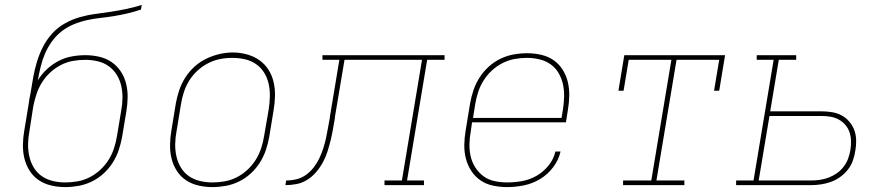

<svg xmlns="http://www.w3.org/2000/svg" viewBox="-20 -755 3640 783"><path d="M246 8Q217 8 189 1.5Q161 -5 138.5 -20Q116 -35 101 -58.5Q86 -82 79.5 -109Q73 -136 73.5 -165Q74 -194 79 -223L96 -325Q98 -339 100 -352Q102 -365 105 -378Q110 -409 115.5 -440Q121 -471 130.5 -502.5Q140 -534 155 -563.5Q170 -593 192.5 -618Q215 -643 244.5 -659.5Q274 -676 305.5 -685Q337 -694 368.5 -698Q400 -702 432 -707Q464 -712 495.5 -718.5Q527 -725 558 -735L555 -716Q528 -707 500.5 -700.5Q473 -694 445.5 -689.5Q418 -685 390.5 -682Q363 -679 335.5 -673Q308 -667 281 -656Q254 -645 231 -627Q208 -609 191 -585Q174 -561 163 -535Q152 -509 145.5 -481.5Q139 -454 134 -427Q149 -452 171 -472.5Q193 -493 219 -506.5Q245 -520 273 -525Q301 -530 329 -530Q357 -530 385 -523.5Q413 -517 435.5 -501.5Q458 -486 473 -463Q488 -440 494.5 -413Q501 -386 500.5 -357Q500 -328 495 -299L478 -197Q473 -169 464 -142.5Q455 -116 439.5 -91.5Q424 -67 402 -47Q380 -27 354 -14.5Q328 -2 300.5 3Q273 8 246 8ZM246 -11Q271 -11 296.5 -15.5Q322 -20 345.5 -32Q369 -44 389 -62.5Q409 -81 423 -103.5Q437 -126 445 -150.5Q453 -175 457 -200L474 -302Q479 -328 479.5 -354Q480 -380 474.5 -404.5Q469 -429 456 -450Q443 -471 423.5 -485Q404 -499 379 -505Q354 -511 328 -511Q302 -511 277 -506.5Q252 -502 228.5 -490Q205 -478 185 -459.5Q165 -441 151 -418.5Q137 -396 129 -371.5Q121 -347 116 -323L100 -220Q95 -194 94.5 -168Q94 -142 99.5 -117.5Q105 -93 117.5 -72Q130 -51 150 -37Q170 -23 195 -17Q220 -11 246 -11Z M846 8Q817 8 789 1.5Q761 -5 738.5 -20Q716 -35 701 -58.5Q686 -82 679.5 -109Q673 -136 673.5 -165Q674 -194 679 -223L697 -333Q702 -361 711 -387.5Q720 -414 735.5 -438.5Q751 -463 773 -483Q795 -503 821 -515.5Q847 -528 874.5 -534.5Q902 -541 929 -541Q958 -541 986 -533.5Q1014 -526 1036.5 -510.5Q1059 -495 1074 -472Q1089 -449 1095.5 -421.5Q1102 -394 1101.5 -365Q1101 -336 1096 -307L1078 -197Q1073 -169 1064 -142.5Q1055 -116 1039.5 -91.5Q1024 -67 1002 -47Q980 -27 954 -14.5Q928 -2 900.5 3Q873 8 846 8ZM846 -11Q871 -11 896.5 -15.5Q922 -20 945.5 -32Q969 -44 989 -62.5Q1009 -81 1023 -103.5Q1037 -126 1045 -150.5Q1053 -175 1057 -200L1076 -310Q1080 -336 1080.5 -362.5Q1081 -389 1075.5 -413.5Q1070 -438 1057 -459Q1044 -480 1023.5 -494Q1003 -508 978 -513.5Q953 -519 926 -519Q901 -519 876.5 -514Q852 -509 828.5 -497Q805 -485 785 -466.5Q765 -448 751.5 -426Q738 -404 730 -379.5Q722 -355 718 -330L700 -220Q695 -194 694.5 -168Q694 -142 699.5 -117.5Q705 -93 717.5 -72Q730 -51 750 -37Q770 -23 795 -17Q820 -11 846 -11Z M1144 0 1147 -19Q1168 -19 1189 -24Q1210 -29 1228 -42Q1246 -55 1259.5 -72.5Q1273 -90 1282.5 -110Q1292 -130 1298.5 -150.5Q1305 -171 1309.5 -191.5Q1314 -212 1317.5 -233Q1321 -254 1325 -274Q1325 -277 1325.5 -279Q1326 -281 1326 -283L1364 -511H1295V-530H1793V-511H1722L1640 -19H1709V0H1548V-19H1619L1701 -511H1385L1346 -279Q1346 -278 1346 -277.5Q1346 -277 1346 -276V-275Q1342 -252 1338 -229Q1334 -206 1328.5 -183.5Q1323 -161 1316 -138.5Q1309 -116 1297.5 -94.5Q1286 -73 1270 -54Q1254 -35 1233.5 -22Q1213 -9 1190 -4.5Q1167 0 1144 0Z M2048 8Q2019 8 1990.5 2Q1962 -4 1939.5 -19.5Q1917 -35 1902 -58Q1887 -81 1880 -108Q1873 -135 1873.5 -164.5Q1874 -194 1879 -223L1897 -333Q1902 -361 1911 -387.5Q1920 -414 1935.5 -438.5Q1951 -463 1973 -483Q1995 -503 2021 -515.5Q2047 -528 2075 -533Q2103 -538 2130 -538Q2159 -538 2187 -531.5Q2215 -525 2237 -510Q2259 -495 2274 -471.5Q2289 -448 2295.5 -421Q2302 -394 2301.5 -365Q2301 -336 2296 -307L2288 -256H1905L1900 -220Q1895 -194 1894.5 -167.5Q1894 -141 1899.5 -117Q1905 -93 1918.5 -72Q1932 -51 1951.5 -36.5Q1971 -22 1996.5 -16.5Q2022 -11 2048 -11Q2078 -11 2109 -16.5Q2140 -22 2168 -38Q2196 -54 2217 -80Q2238 -106 2245 -137H2266Q2258 -102 2235.5 -72.5Q2213 -43 2182 -24.5Q2151 -6 2116.5 1Q2082 8 2048 8ZM2270 -274 2276 -310Q2280 -336 2280.5 -362Q2281 -388 2275.5 -412.5Q2270 -437 2257.5 -458Q2245 -479 2225 -493Q2205 -507 2180 -513Q2155 -519 2129 -519Q2104 -519 2079 -514.5Q2054 -510 2030 -498Q2006 -486 1986 -467.5Q1966 -449 1952 -426.5Q1938 -404 1930 -379.5Q1922 -355 1918 -330L1909 -274Z M2521 0V-19H2636L2718 -511H2544L2523 -385H2502L2526 -530H2937L2913 -385H2892L2913 -511H2739L2657 -19H2771V0Z M2982 0V-19H3053L3135 -511H3066V-530H3227V-511H3156L3121 -301H3330Q3352 -301 3373 -297.5Q3394 -294 3412 -284.5Q3430 -275 3443.5 -259Q3457 -243 3464 -224Q3471 -205 3471.5 -183Q3472 -161 3468 -140Q3465 -120 3458 -100Q3451 -80 3437.5 -63Q3424 -46 3406 -33Q3388 -20 3368 -13Q3348 -6 3327.5 -3Q3307 0 3287 0ZM3074 -19H3287Q3305 -19 3323 -21.5Q3341 -24 3358.5 -30.5Q3376 -37 3392 -48Q3408 -59 3420 -74.5Q3432 -90 3438.5 -107.5Q3445 -125 3448 -143Q3451 -161 3450.5 -180Q3450 -199 3444.5 -215.5Q3439 -232 3427.5 -245.5Q3416 -259 3400.5 -267.5Q3385 -276 3367 -279Q3349 -282 3330 -282H3118Z"/></svg>

Font: Iosevka Curly Slab ThExObl
Style: Regular
Weight: 100
Width: 7
Italic angle: -9°
Monospace: yes
Designer: Belleve Invis
Foundry: Belleve Invis
Version: Version 11.1.0; ttfautohint (v1.8.3)